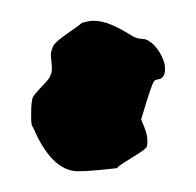

<svg xmlns="http://www.w3.org/2000/svg" viewBox="-20 -457 189 185"><path d="M59 -435C52 -429 38 -421 32 -414C30 -410 29 -407 29 -404C29 -400 30 -396 30 -392C30 -389 30 -387 28 -383C26 -378 11 -366 11 -361C10 -356 10 -351 10 -345C10 -341 10 -336 12 -334C20 -315 34 -292 55 -292C67 -292 84 -294 93 -295C92 -297 117 -310 120 -314C122 -315 122 -318 122 -322C122 -330 116 -341 116 -342C118 -348 125 -373 128 -378C129 -381 134 -380 136 -382C139 -385 139 -388 139 -391C139 -401 130 -414 124 -417C120 -421 115 -418 108 -422C92 -432 81 -437 70 -437C66 -437 63 -436 59 -435Z"/></svg>

Font: Ancial
Style: Regular
Weight: 400
Designer: Daytona Mess (Anne-Dauphine Borione)
Foundry: Daytona Mess (Anne-Dauphine Borione)
Version: Version 1.000;Glyphs 3.2 (3192)